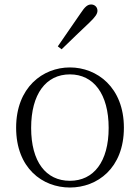

<svg xmlns="http://www.w3.org/2000/svg" viewBox="-20 -823 625 857"><path d="M292 14C414 14 533 -72 533 -253C533 -433 413 -522 292 -522C171 -522 52 -433 52 -253C52 -72 170 14 292 14ZM292 -16C185 -16 119 -101 119 -252C119 -403 185 -491 292 -491C398 -491 465 -403 465 -252C465 -101 398 -16 292 -16ZM238 -616 255 -603C299 -645 341 -687 379 -722C405 -747 415 -761 415 -775C415 -793 401 -803 387 -803C371 -803 359 -793 340 -764C309 -718 273 -668 238 -616Z"/></svg>

Font: Source Han Serif CN VF
Style: Regular
Weight: 250
Designer: Ryoko NISHIZUKA 西塚涼子 (kana & ideographs); Frank Grießhammer (Latin, Greek & Cyrillic); Wenlong ZHANG 张文龙 (bopomofo); San
Foundry: Adobe
Version: Version 2.002;hotconv 1.1.0;makeotfexe 2.6.0